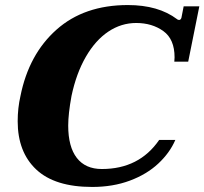

<svg xmlns="http://www.w3.org/2000/svg" viewBox="-20 -730 809 760"><path d="M50 -250Q50 -302 61 -350Q94 -515 203.5 -612.5Q313 -710 486 -710Q607 -710 681 -654Q682 -653 684 -652Q686 -651 689 -651Q695 -651 698 -659L707 -705H769L725 -486H670L671 -503Q671 -575 626.5 -607Q582 -639 519 -639Q460 -639 409 -605Q358 -571 320 -505.5Q282 -440 263 -350Q250 -279 250 -233Q250 -149 284 -105Q318 -61 383 -61Q531 -61 610 -176H674Q652 -125 606.5 -82.5Q561 -40 494 -15Q427 10 345 10Q197 10 123.5 -59Q50 -128 50 -250Z"/></svg>

Font: Taviraj Black
Style: Italic
Weight: 900
Italic angle: -12°
Designer: Katatrad Team
Foundry: CadsonDemak
Version: Version 1.001